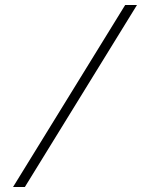

<svg xmlns="http://www.w3.org/2000/svg" viewBox="-20 -672 565 764"><path d="M32 72H79L525 -652H478Z"/></svg>

Font: Charger Sport
Style: HLNrwObl
Weight: 100
Designer: Jasper
Foundry: Cannot Into Space Fonts
Version: Version 1.1